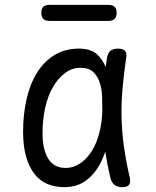

<svg xmlns="http://www.w3.org/2000/svg" viewBox="-20 -760 640 790"><path d="M244 10Q206 10 175 -3Q144 -16 122 -44Q100 -72 87.5 -115Q75 -158 75 -219Q75 -288 89 -350.5Q103 -413 131.5 -459.5Q160 -506 203.5 -533Q247 -560 305 -560Q353 -560 380 -536Q402 -515 415 -484Q417 -502 420 -521Q424 -543 435 -551.5Q446 -560 465 -560Q486 -560 494.5 -550.5Q503 -541 499 -521Q490 -459 484.5 -400Q479 -341 480 -282Q481 -223 489.5 -160.5Q498 -98 514 -29Q518 -9 511 0.5Q504 10 483.5 10Q463 10 451 0.5Q439 -9 434 -29Q421 -84 413 -136Q406 -114 396 -94Q374 -49 337 -19.5Q300 10 244 10ZM250 -69Q283 -69 310.5 -88Q338 -107 358 -139Q378 -171 389 -214.5Q400 -258 401 -306Q401 -333 400 -363.5Q399 -394 390.5 -420Q382 -446 364 -463.5Q346 -481 311 -481Q276 -481 247.5 -459.5Q219 -438 198 -402Q177 -366 166 -317Q155 -268 155 -212Q155 -145 178.5 -107Q202 -69 250 -69ZM183 -674Q166 -674 158 -682.5Q150 -691 150 -707Q150 -724 158 -732Q166 -740 183 -740H426Q443 -740 451.5 -732Q460 -724 460 -707Q460 -691 451.5 -682.5Q443 -674 426 -674Z"/></svg>

Font: Maple Mono Light
Style: Regular
Weight: 300
Monospace: yes
Designer: subframe7536
Version: Version 7.000